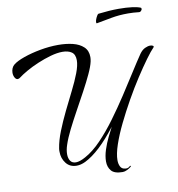

<svg xmlns="http://www.w3.org/2000/svg" viewBox="-98 -912 1039 1119"><g transform="rotate(-10 421.0 -352.5)"><path d="M538 118Q489 118 470.5 96Q452 74 452 41Q452 9 464 -28Q476 -65 492.5 -98.5Q509 -132 520 -153Q418 -20 332 22Q305 35 280 35Q240 35 217.5 6Q195 -23 195 -62Q195 -67 195 -72Q195 -77 196 -81Q203 -127 224.5 -181Q246 -235 273 -290.5Q300 -346 326.5 -398.5Q353 -451 370 -495.5Q387 -540 387 -570Q387 -605 366.5 -619Q346 -633 313 -633Q281 -633 242 -622Q203 -611 164 -594.5Q125 -578 93.5 -560Q62 -542 44 -528Q37 -522 29 -522Q19 -522 12 -534.5Q5 -547 5 -563Q5 -576 10 -588.5Q15 -601 25 -609Q46 -626 90 -641.5Q134 -657 188.5 -667Q243 -677 295 -677Q342 -677 381 -667.5Q420 -658 444 -635.5Q468 -613 468 -575Q468 -563 465 -549Q459 -521 439 -478Q419 -435 391.5 -384Q364 -333 335 -280.5Q306 -228 282 -180Q258 -132 246 -95Q236 -66 236 -40Q236 -16 246.5 -0.5Q257 15 279 15Q302 15 336 -4Q384 -30 432 -80Q480 -130 526 -192.5Q572 -255 614.5 -320Q657 -385 694 -443.5Q731 -502 759 -543Q774 -564 791.5 -572Q809 -580 822 -580Q834 -580 839.5 -575.5Q845 -571 839 -565Q822 -548 792 -507Q762 -466 725.5 -410Q689 -354 653 -290Q617 -226 586.5 -163.5Q556 -101 537.5 -46.5Q519 8 519 45Q519 67 527 82.5Q535 98 552 100L559 101H562Q574 101 583 92Q585 90 588 90Q590 90 590 92.5Q590 95 585 98Q578 104 564 111Q550 118 538 118ZM540 -762Q536 -761 536 -769Q536 -776 540 -786.5Q544 -797 549.5 -806Q555 -815 558 -815Q591 -819 621 -821Q651 -823 678 -823Q725 -823 758 -818.5Q791 -814 807 -807Q811 -806 811 -798Q810 -793 804.5 -787.5Q799 -782 794 -783Q777 -785 760 -786Q743 -787 728 -787Q674 -787 629 -778.5Q584 -770 540 -762Z"/></g></svg>

Font: Arizonia
Style: Regular
Weight: 400
Designer: Robert E. Leuschke
Foundry: Robert E. Leuschke
Version: Version 1.010; ttfautohint (v1.8.4.7-5d5b)